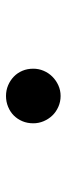

<svg xmlns="http://www.w3.org/2000/svg" viewBox="189 -669 222 640"><g transform="rotate(-90 300.0 -349.0)"><path d="M209 -349Q209 -369 216 -385.5Q223 -402 235 -414Q247 -426 264 -433Q281 -440 300 -440Q319 -440 335.5 -433Q352 -426 364.5 -414Q377 -402 384 -385.5Q391 -369 391 -349Q391 -331 384 -314.5Q377 -298 364.5 -285.5Q352 -273 335.5 -265.5Q319 -258 300 -258Q281 -258 264 -265.5Q247 -273 235 -285.5Q223 -298 216 -314.5Q209 -331 209 -349Z"/></g></svg>

Font: Maple Mono Normal NL Medium
Style: Regular
Weight: 500
Monospace: yes
Designer: subframe7536
Version: Version 7.000